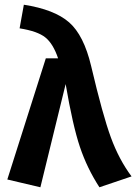

<svg xmlns="http://www.w3.org/2000/svg" viewBox="-20 -777 577 813"><path d="M81 -757Q210 -737 272.5 -682.5Q335 -628 366 -497Q415 -289 449.5 -195Q484 -101 537 -30L401 16Q349 -64 318.5 -154.5Q288 -245 258 -421L151 16L11 -17L174 -530H226Q205 -592 172 -618.5Q139 -645 63 -657Z"/></svg>

Font: Fira Sans SemiBold
Style: Regular
Weight: 600
Designer: bBox Type GmbH & Carrois Corporate GbR & Edenspiekermann AG
Foundry: bBox Type GmbH & Carrois Corporate GbR & Edenspiekermann AG
Version: Version 4.301;PS 004.301;hotconv 1.0.88;makeotf.lib2.5.64775